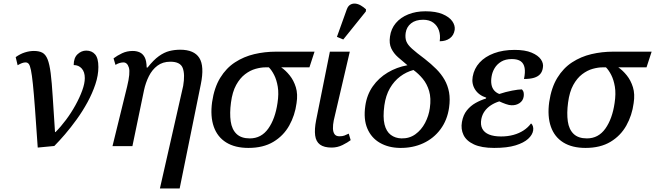

<svg xmlns="http://www.w3.org/2000/svg" viewBox="-20 -829 3716 1089"><path d="M69 -505Q94 -523 120.5 -531.5Q147 -540 172 -540Q202 -540 220.5 -530Q239 -520 250 -492.5Q261 -465 267.5 -413.5Q274 -362 279 -280.5Q284 -199 292 -80H295Q325 -110 354.5 -149.5Q384 -189 408 -232.5Q432 -276 446.5 -316Q461 -356 461 -386Q461 -421 443.5 -440.5Q426 -460 398 -460Q398 -501 420 -521.5Q442 -542 469 -542Q501 -542 519.5 -520.5Q538 -499 538 -449Q538 -402 521 -351Q504 -300 476.5 -249.5Q449 -199 415.5 -152.5Q382 -106 348.5 -67Q315 -28 288 -1L194 8Q185 -124 178.5 -212Q172 -300 166.5 -352.5Q161 -405 155.5 -431.5Q150 -458 143 -466.5Q136 -475 125 -475Q115 -475 104.5 -471Q94 -467 80 -459Z M887 240 1019 -342Q1030 -407 1016.5 -443Q1003 -479 946 -479Q903 -479 873 -456.5Q843 -434 824.5 -397Q806 -360 797 -318L731 0H618L701 -338Q720 -416 711 -445.5Q702 -475 680 -475Q671 -475 659.5 -472Q648 -469 635 -461L624 -498Q645 -514 672.5 -527Q700 -540 733 -540Q755 -540 772.5 -532Q790 -524 800.5 -504.5Q811 -485 812 -446H817Q851 -489 881 -510.5Q911 -532 940.5 -539.5Q970 -547 1002 -547Q1081 -547 1110.5 -500.5Q1140 -454 1119 -351L999 240Z M1389 10Q1313 10 1263 -21Q1213 -52 1192.5 -110.5Q1172 -169 1183 -250Q1195 -332 1229 -387.5Q1263 -443 1313 -475.5Q1363 -508 1422.5 -522Q1482 -536 1546 -536H1764L1735 -447H1575Q1600 -430 1623 -401.5Q1646 -373 1658 -334Q1670 -295 1662 -244Q1653 -175 1620.5 -117Q1588 -59 1530.5 -24.5Q1473 10 1389 10ZM1397 -44Q1462 -44 1501.5 -99.5Q1541 -155 1554 -245Q1562 -298 1555.5 -337Q1549 -376 1535 -403.5Q1521 -431 1505 -447H1485Q1460 -447 1429.5 -438.5Q1399 -430 1370 -408Q1341 -386 1319.5 -347Q1298 -308 1290 -247Q1282 -187 1288.5 -141Q1295 -95 1321.5 -69.5Q1348 -44 1397 -44Z M1861 8Q1818 8 1795 -9Q1772 -26 1767.5 -61Q1763 -96 1773 -147L1851 -536H1964L1873 -146Q1868 -121 1868.5 -100.5Q1869 -80 1877.5 -68Q1886 -56 1905 -56Q1922 -56 1933 -60Q1944 -64 1958 -71L1969 -34Q1952 -21 1923 -6.5Q1894 8 1861 8ZM1927 -605 1891 -620 1947 -776Q1954 -795 1967 -802.5Q1980 -810 1995.5 -808.5Q2011 -807 2026.5 -798Q2042 -789 2056 -776L2055 -764Z M2248 10Q2183 9 2134.5 -19Q2086 -47 2063.5 -100Q2041 -153 2052 -229Q2061 -292 2094.5 -339.5Q2128 -387 2179 -417.5Q2230 -448 2291 -459Q2262 -483 2237.5 -504.5Q2213 -526 2199.5 -554Q2186 -582 2192 -622Q2198 -666 2225 -698Q2252 -730 2295.5 -747.5Q2339 -765 2393 -765Q2452 -765 2490 -749Q2528 -733 2545 -709Q2562 -685 2559 -660Q2554 -628 2531 -611.5Q2508 -595 2474 -595Q2479 -629 2469.5 -656.5Q2460 -684 2437.5 -700.5Q2415 -717 2380 -717Q2337 -717 2311.5 -696.5Q2286 -676 2281 -643Q2277 -615 2284.5 -595Q2292 -575 2317 -552.5Q2342 -530 2389 -495Q2426 -466 2454.5 -437.5Q2483 -409 2501.5 -376.5Q2520 -344 2527 -305.5Q2534 -267 2527 -218Q2517 -148 2478.5 -96Q2440 -44 2380.5 -16.5Q2321 11 2248 10ZM2257 -44Q2302 -43 2336 -67.5Q2370 -92 2391 -132Q2412 -172 2418 -216Q2426 -272 2414 -312.5Q2402 -353 2378 -382Q2354 -411 2325 -432Q2284 -421 2249.5 -395Q2215 -369 2191.5 -328.5Q2168 -288 2160 -231Q2151 -164 2161 -123.5Q2171 -83 2196.5 -64Q2222 -45 2257 -44Z M2783 10Q2711 10 2668 -10Q2625 -30 2609 -63.5Q2593 -97 2600 -137Q2607 -177 2628 -203Q2649 -229 2677.5 -245Q2706 -261 2736 -270L2738 -275Q2695 -289 2674.5 -321.5Q2654 -354 2661 -394Q2669 -440 2700 -474Q2731 -508 2782 -527Q2833 -546 2899 -546Q2958 -546 2995 -530.5Q3032 -515 3048 -492Q3064 -469 3059 -444Q3056 -423 3044 -409Q3032 -395 3009.5 -388Q2987 -381 2952 -381Q2960 -419 2955.5 -444Q2951 -469 2933.5 -481.5Q2916 -494 2883 -494Q2847 -494 2823 -479.5Q2799 -465 2785.5 -442.5Q2772 -420 2768 -394Q2764 -370 2767.5 -350Q2771 -330 2782.5 -316.5Q2794 -303 2812 -296Q2848 -308 2884.5 -315Q2921 -322 2940 -322Q2949 -313 2950.5 -301.5Q2952 -290 2950 -280Q2946 -257 2926.5 -244Q2907 -231 2881 -232Q2868 -232 2848.5 -239Q2829 -246 2812 -254Q2786 -246 2764.5 -232Q2743 -218 2729 -198.5Q2715 -179 2710 -154Q2704 -121 2715.5 -99Q2727 -77 2754 -66Q2781 -55 2822 -55Q2860 -55 2892.5 -64Q2925 -73 2950 -89.5Q2975 -106 2992 -129Q2999 -124 3002.5 -113Q3006 -102 3004 -89Q3000 -64 2975.5 -41.5Q2951 -19 2904 -4.5Q2857 10 2783 10Z M3301 10Q3225 10 3175 -21Q3125 -52 3104.5 -110.5Q3084 -169 3095 -250Q3107 -332 3141 -387.5Q3175 -443 3225 -475.5Q3275 -508 3334.5 -522Q3394 -536 3458 -536H3676L3647 -447H3487Q3512 -430 3535 -401.5Q3558 -373 3570 -334Q3582 -295 3574 -244Q3565 -175 3532.5 -117Q3500 -59 3442.5 -24.5Q3385 10 3301 10ZM3309 -44Q3374 -44 3413.5 -99.5Q3453 -155 3466 -245Q3474 -298 3467.5 -337Q3461 -376 3447 -403.5Q3433 -431 3417 -447H3397Q3372 -447 3341.5 -438.5Q3311 -430 3282 -408Q3253 -386 3231.5 -347Q3210 -308 3202 -247Q3194 -187 3200.5 -141Q3207 -95 3233.5 -69.5Q3260 -44 3309 -44Z"/></svg>

Font: ET Text
Style: Italic
Weight: 470
Italic angle: -12°
Designer: Monotype Design Team
Foundry: Monotype Imaging Inc.
Version: Version 2.009